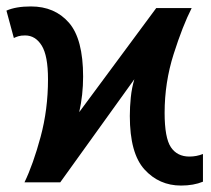

<svg xmlns="http://www.w3.org/2000/svg" viewBox="-28 -566 656 596"><path d="M48 0H159L389 -320Q381 -293 378 -263.5Q375 -234 375 -206Q375 -90 420.5 -40Q466 10 534 10Q573 10 602 -2V-88Q582 -80 560 -80Q522 -80 502.5 -109Q483 -138 483 -216Q483 -310 511 -398Q539 -486 567 -541H457L218 -218Q230 -272 230 -328Q230 -445 186 -495.5Q142 -546 68 -546Q21 -546 -8 -533L15 -448Q21 -451 29 -453.5Q37 -456 50 -456Q82 -456 101.5 -424.5Q121 -393 121 -320Q121 -226 98 -141Q75 -56 48 0Z"/></svg>

Font: Noto Sans Display Medium
Style: Regular
Weight: 500
Designer: Monotype Design Team
Foundry: Monotype Imaging Inc.
Version: Version 1.900